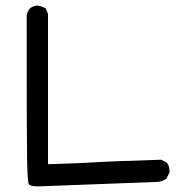

<svg xmlns="http://www.w3.org/2000/svg" viewBox="-20 -668 626 684"><path d="M116 -4Q86 -4 82 -13.5Q78 -23 76.5 -101Q75 -179 75 -611Q80 -648 116 -648Q121 -648 142 -639L151 -619V-83Q282 -87 322 -90Q362 -93 554 -99L574 -89Q584 -76 584 -59V-53L572 -31Q558 -21 542 -20Z"/></svg>

Font: Xiaolai SC
Style: Regular
Weight: 400
Designer: Nozomi Seto 瀬戸のぞみ
Version: Version 3.11;December 4, 2020;FontCreator 13.0.0.2613 64-bit